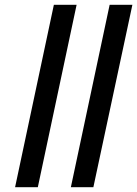

<svg xmlns="http://www.w3.org/2000/svg" viewBox="-20 -782 573 802"><path d="M43 0H138L300 -762H205ZM276 0H370L533 -762H438Z"/></svg>

Font: Noto Sans SemiCondensed SemiBold
Style: Italic
Weight: 600
Width: 4
Italic angle: -12°
Designer: Monotype Design Team
Foundry: Monotype Imaging Inc.
Version: Version 2.013